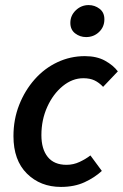

<svg xmlns="http://www.w3.org/2000/svg" viewBox="-20 -724 484 756"><path d="M220 12Q139 12 86 -40.5Q33 -93 33 -188Q33 -254 55.5 -311Q78 -368 116.5 -411.5Q155 -455 206 -479Q257 -503 314 -503Q361 -503 393.5 -485Q426 -467 444 -443L386 -382Q370 -399 352 -407.5Q334 -416 308 -416Q265 -416 227 -385Q189 -354 166 -303Q143 -252 143 -192Q143 -137 168 -106Q193 -75 242 -75Q269 -75 293.5 -86.5Q318 -98 336 -112L381 -51Q353 -25 313 -6.5Q273 12 220 12ZM319 -578Q295 -578 276 -592.5Q257 -607 257 -634Q257 -663 278.5 -683.5Q300 -704 329 -704Q353 -704 372 -689.5Q391 -675 391 -648Q391 -618 370 -598Q349 -578 319 -578Z"/></svg>

Font: Source Sans 3 Semibold
Style: Italic
Weight: 600
Italic angle: -11°
Designer: Paul D. Hunt
Foundry: Adobe
Version: Version 3.052;hotconv 1.1.0;makeotfexe 2.6.0